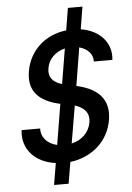

<svg xmlns="http://www.w3.org/2000/svg" viewBox="-62 -876 725 1052"><g transform="rotate(-5 300.0 -350.0)"><path d="M41 -185C28 -82 98 -4 212 11L192 130H272L292 12C413 -3 504 -84 523 -200C540 -306 486 -372 361 -400L395 -609C440 -597 470 -566 468 -525H570C581 -619 515 -691 412 -707L432 -830H352L332 -708C216 -695 128 -616 109 -503C91 -400 143 -336 265 -310L228 -87C175 -99 141 -136 143 -185ZM415 -195C406 -141 365 -101 308 -88L343 -294C399 -276 423 -243 415 -195ZM217 -510C225 -560 263 -597 316 -610L284 -417C231 -433 209 -463 217 -510Z"/></g></svg>

Font: CommitMono
Style: Bold Italic
Weight: 700
Monospace: yes
Designer: Eigil Nikolajsen
Foundry: Eigil Nikolajsen
Version: Version 1.143